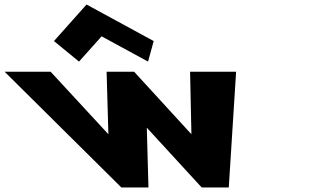

<svg xmlns="http://www.w3.org/2000/svg" viewBox="-204 -831 1368 851"><path d="M35.2 -649 146.2 -558 246.3 -670 452.2 -558 477.2 -649 179.6 -811ZM454 0 446.7 -265 690 0H810L842.5 -513H638.5L644.4 -236L390.5 -513H268.5L276.4 -236L20.5 -513H-183.5L334 0Z"/></svg>

Font: Hussar
Style: BdOpOblFive
Weight: 700
Foundry: Cannot Into Space Fonts
Version: Version 2.00